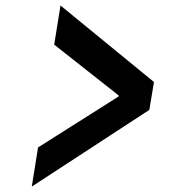

<svg xmlns="http://www.w3.org/2000/svg" viewBox="-20 -670 640 702"><path d="M96.2 12.2 119.1 -130.9 413.1 -316.9 414.1 -320.8 178.2 -506.8 201.2 -649.9 543 -370.1 525.9 -268.1Z"/></svg>

Font: Office Code Pro Bold Italic
Style: Regular
Weight: 700
Italic angle: -9°
Designer: Nathan Rutzky & Paul D. Hunt
Foundry: Adobe Systems Incorporated
Version: Version 1.004;PS 001.004;hotconv 1.0.70;makeotf.lib2.5.58329